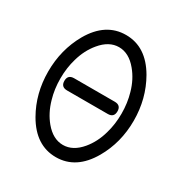

<svg xmlns="http://www.w3.org/2000/svg" viewBox="-140 -674 735 777"><g transform="rotate(30 228.0 -285.5)"><path d="M428.2 -285.2Q428.2 -182.9 380.1 -99.4Q322.8 0 228.3 0Q133.5 0 76.4 -99.4Q28.6 -182.9 28.6 -285.2Q28.6 -387.5 76.4 -471.7Q133.5 -570.6 228.3 -570.6Q322.8 -570.6 380.1 -471.7Q428.2 -387.5 428.2 -285.2ZM371.1 -285.2Q371.1 -335.2 358.2 -379.2Q343.8 -430.7 312.7 -467.8Q274.9 -513.7 228.3 -513.7Q181.9 -513.7 144 -467.8Q113 -430.7 98.4 -379.2Q85.4 -335.2 85.4 -285.2Q85.4 -235.6 98.4 -191.7Q113 -139.9 144 -102.5Q181.9 -57.1 228.3 -57.1Q274.9 -57.1 312.7 -102.5Q343.8 -139.9 358.2 -191.7Q371.1 -235.6 371.1 -285.2ZM352.1 -285.2Q352.1 -256.6 323.2 -256.6H133.3Q104.2 -256.6 104.2 -285.2Q104.2 -313.7 133.3 -313.7H323.2Q352.1 -313.7 352.1 -285.2Z"/></g></svg>

Font: EnergyBar
Style: Regular
Weight: 400
Italic angle: -10°
Version: 1.0 2000-03-28